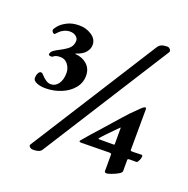

<svg xmlns="http://www.w3.org/2000/svg" viewBox="-123 -782 906 923"><g transform="rotate(20 330.0 -320.5)"><path d="M32 0ZM32 -305Q32 -318 37.5 -329Q43 -340 50 -340Q58 -340 64 -332Q74 -320 87.5 -311Q101 -302 113 -302Q137 -302 152 -323Q167 -344 167 -379Q167 -402 152.5 -421.5Q138 -441 114 -441Q93 -441 84 -434.5Q75 -428 73 -428Q54 -428 57 -437Q59 -448 70 -456Q81 -464 97 -472Q134 -491 146 -505.5Q158 -520 158 -541Q158 -553 146 -562.5Q134 -572 116 -572Q99 -572 83.5 -564Q68 -556 59 -545Q56 -542 52.5 -538.5Q49 -535 47 -535Q43 -535 38.5 -540Q34 -545 34 -550Q34 -557 47.5 -573Q61 -589 86.5 -602Q112 -615 147 -615Q183 -615 211 -596.5Q239 -578 239 -548Q239 -528 224 -510Q209 -492 177 -482Q175 -481 175 -480Q175 -479 177 -479Q212 -477 236 -455.5Q260 -434 260 -398Q260 -362 237 -334Q214 -306 176 -290.5Q138 -275 96 -275Q70 -275 51 -283Q32 -291 32 -305ZM580 -664Q587 -664 592.5 -658.5Q598 -653 598 -647Q598 -643 597 -642L187 4Q181 15 169.5 19Q158 23 141 23Q133 23 126.5 18.5Q120 14 120 8Q120 5 121 4L531 -642Q539 -655 550.5 -659.5Q562 -664 580 -664ZM502 1V-85Q502 -88 497.5 -89Q493 -90 491 -90Q445 -90 423 -89L349 -88Q338 -88 338 -93Q338 -95 341 -98Q368 -131 426 -195Q461 -234 494 -272Q517 -299 559 -339Q573 -353 580 -353Q585 -353 585 -344L584 -138Q584 -132 590 -132H608L639 -133Q646 -133 646 -126Q646 -117 640 -104.5Q634 -92 629 -92H594Q584 -92 584 -86V-29Q584 -21 569.5 -12.5Q555 -4 537 2.5Q519 9 513 9Q502 9 502 1ZM497 -133Q502 -133 502 -137V-220Q502 -221 501 -221Q500 -221 499 -220Q438 -159 420 -137Q419 -136 420 -134.5Q421 -133 422 -133Z"/></g></svg>

Font: EB Garamond
Style: Bold
Weight: 700
Designer: Georg Duffner and Octavio Pardo
Foundry: Georg Duffner
Version: Version 1.000; ttfautohint (v1.6)